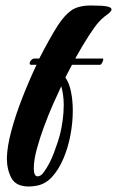

<svg xmlns="http://www.w3.org/2000/svg" viewBox="-20 -567 426 699"><path d="M85 112Q38 112 21.5 81Q5 50 5 9Q6 -34 21.5 -91.5Q37 -149 61.5 -211.5Q86 -274 113 -331H94Q88 -331 88 -337Q88 -342 93.5 -348Q99 -354 106 -354H123Q141 -389 158 -419.5Q175 -450 189 -472Q214 -511 239.5 -529Q265 -547 311 -547Q354 -547 370 -543.5Q386 -540 386 -533Q386 -525 369 -513Q352 -501 339 -486Q326 -472 303 -436.5Q280 -401 254 -354H354Q356 -354 356 -351Q356 -347 352 -339Q348 -331 344 -331H242L218 -285Q232 -265 238.5 -233Q245 -201 245 -164Q245 -121 236.5 -75.5Q228 -30 211 10Q194 50 170 76.5Q146 103 114 109Q98 112 85 112ZM117 75Q129 75 140 59Q161 30 176.5 -11Q192 -52 199 -80Q204 -100 208 -128Q212 -156 212 -185Q212 -222 203 -253Q191 -228 174 -189.5Q157 -151 141 -108Q125 -65 114 -24.5Q103 16 103 46Q103 75 117 75Z"/></svg>

Font: Praise
Style: Regular
Weight: 400
Designer: Robert E. Leuschke
Foundry: Robert E. Leuschke
Version: Version 1.100; ttfautohint (v1.8.3)